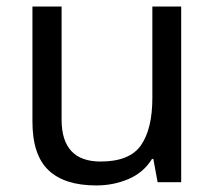

<svg xmlns="http://www.w3.org/2000/svg" viewBox="-20 -556 658 586"><path d="M533 -536V0H461L448 -71H444Q418 -29 372 -9.5Q326 10 274 10Q177 10 128 -36.5Q79 -83 79 -185V-536H168V-191Q168 -63 287 -63Q376 -63 410.5 -113Q445 -163 445 -257V-536Z"/></svg>

Font: Noto Sans Myanmar UI
Style: Regular
Weight: 400
Designer: Monotype Design Team
Foundry: Monotype Imaging Inc.
Version: Version 2.103; ttfautohint (v1.8.4.7-5d5b)